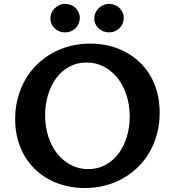

<svg xmlns="http://www.w3.org/2000/svg" viewBox="-20 -947 897 977"><path d="M428.7 -86.4Q477.5 -86.4 516.8 -107.9Q556.2 -129.4 583.5 -166Q610.8 -202.6 625.5 -251.2Q640.1 -299.8 640.1 -354Q640.1 -411.6 624 -461.9Q607.9 -512.2 578.6 -549.3Q549.3 -586.4 509 -607.7Q468.8 -628.9 420.4 -628.9Q371.1 -628.9 331.8 -607.2Q292.5 -585.4 265.4 -548.3Q238.3 -511.2 223.9 -462.6Q209.5 -414.1 209.5 -360.4Q209.5 -302.7 225.6 -252.7Q241.7 -202.6 270.8 -165.8Q299.8 -128.9 340.1 -107.7Q380.4 -86.4 428.7 -86.4ZM411.6 9.8Q362.3 9.8 316.9 -1Q271.5 -11.7 232.2 -32.5Q192.9 -53.2 160.6 -83.5Q128.4 -113.8 105.5 -152.6Q82.5 -191.4 69.8 -238.8Q57.1 -286.1 57.1 -341.3Q57.1 -397.9 70.6 -448.2Q84 -498.5 108.4 -541.3Q132.8 -584 167.5 -617.9Q202.1 -651.9 244.4 -675.8Q286.6 -699.7 335.7 -712.4Q384.8 -725.1 438.5 -725.1Q487.3 -725.1 532.5 -714.6Q577.6 -704.1 616.9 -683.3Q656.2 -662.6 688.5 -632.6Q720.7 -602.5 743.9 -563.5Q767.1 -524.4 779.8 -476.8Q792.5 -429.2 792.5 -374Q792.5 -317.4 779.3 -267.1Q766.1 -216.8 741.7 -174.1Q717.3 -131.3 682.9 -97.4Q648.4 -63.5 606.2 -39.6Q564 -15.6 514.6 -2.9Q465.3 9.8 411.6 9.8ZM236.3 -853Q236.3 -867.7 242.2 -881.1Q248 -894.5 258.3 -904.8Q268.6 -915 282.2 -921.1Q295.9 -927.2 312 -927.2Q327.6 -927.2 341.3 -921.6Q355 -916 365 -906Q375 -896 380.6 -883.1Q386.2 -870.1 386.2 -855.5Q386.2 -840.8 380.6 -827.4Q375 -814 365 -804Q355 -793.9 341.1 -788.1Q327.1 -782.2 310.5 -782.2Q294.9 -782.2 281.5 -787.8Q268.1 -793.5 258.1 -803Q248 -812.5 242.2 -825.4Q236.3 -838.4 236.3 -853ZM459.5 -853Q459.5 -867.7 465.3 -881.1Q471.2 -894.5 481.4 -904.8Q491.7 -915 505.6 -921.1Q519.5 -927.2 535.6 -927.2Q551.3 -927.2 564.7 -921.6Q578.1 -916 588.1 -906Q598.1 -896 604 -883.1Q609.9 -870.1 609.9 -855.5Q609.9 -840.8 604.2 -827.4Q598.6 -814 588.4 -804Q578.1 -793.9 564.2 -788.1Q550.3 -782.2 534.2 -782.2Q518.6 -782.2 504.9 -787.8Q491.2 -793.5 481.2 -803Q471.2 -812.5 465.3 -825.4Q459.5 -838.4 459.5 -853Z"/></svg>

Font: Proza Libre
Style: SemiBold
Weight: 600
Designer: Jasper de Waard
Foundry: Jasper de Waard
Version: Version 1.000; ttfautohint (v1.4.1.8-43bc) -l 8 -r 50 -G 200